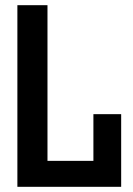

<svg xmlns="http://www.w3.org/2000/svg" viewBox="-20 -720 512 740"><path d="M47 0V-700H163V-100H340V-280H447V0Z"/></svg>

Font: Tektur SemiCondensed Medium
Style: Regular
Weight: 500
Width: 4
Designer: Adam Jagosz
Foundry: Adam Jagosz
Version: Version 1.005;gftools[0.9.30]